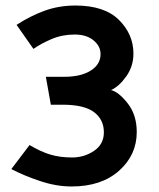

<svg xmlns="http://www.w3.org/2000/svg" viewBox="-20 -599 577 695"><path d="M253 -579Q358 -579 410.5 -527Q463 -475 463 -405Q463 -359 437 -322.5Q411 -286 382 -273Q410 -266 442.5 -224.5Q475 -183 475 -121Q475 -38 411 19Q347 76 239 76Q184 76 125.5 56.5Q67 37 21 13L87 -74Q127 -50 162 -39.5Q197 -29 241 -29Q285 -29 320.5 -53Q356 -77 356 -120Q356 -166 320.5 -193Q285 -220 206 -220H164L146 -321H212Q273 -321 308.5 -343.5Q344 -366 344 -403Q344 -432 318.5 -453Q293 -474 250 -474Q205 -474 166.5 -457.5Q128 -441 101 -422L40 -509Q89 -541 141 -560Q193 -579 253 -579Z"/></svg>

Font: Palanquin
Style: Bold
Weight: 700
Designer: Pria Ravichandran
Version: Version 1.0.4